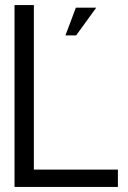

<svg xmlns="http://www.w3.org/2000/svg" viewBox="-20 -734 503 754"><path d="M443 -68H113V-714H37V0H443ZM237 -595H279L358 -704H278Z"/></svg>

Font: Non Bureau Light
Style: Regular
Weight: 300
Designer: Jona Saucedo
Foundry: Non Foundry
Version: Version 1.000;FEAKit 1.0